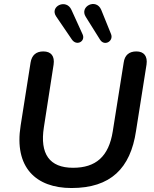

<svg xmlns="http://www.w3.org/2000/svg" viewBox="-20 -937 776 967"><path d="M340 10C537 10 637 -89 665 -277L718 -612C724 -654 705 -678 667 -678C630 -678 608 -659 603 -622L548 -276C528 -148 462 -92 348 -92C229 -92 180 -162 201 -296L250 -612C256 -654 238 -678 198 -678C162 -678 140 -659 134 -622L84 -305C50 -94 161 10 340 10ZM412 -852 484 -737C506 -702 554 -730 539 -766L490 -887C465 -948 378 -905 412 -852ZM263 -854 342 -738C366 -703 412 -729 396 -764L340 -887C314 -946 228 -905 263 -854Z"/></svg>

Font: SN Pro Semibold
Style: Italic
Weight: 600
Italic angle: -9°
Designer: Tobias Whetton
Foundry: Supernotes
Version: Version 1.001;Glyphs 3.2 (3249)